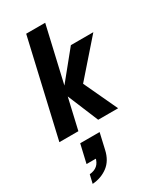

<svg xmlns="http://www.w3.org/2000/svg" viewBox="-263 -814 1063 1251"><g transform="rotate(-30 268.0 -188.0)"><path d="M-7 0 159 -720H302L136 0ZM285 0 175 -265 374 -510H543L308 -242L300 -289L435 0ZM45 344 60 280Q96 277 118 258Q140 239 148 201L197 212H75L107 74H253L226 192Q210 265 161 302Q112 339 45 344Z"/></g></svg>

Font: Instrument Sans SemiCondensed
Style: Bold Italic
Weight: 700
Width: 4
Italic angle: -13°
Designer: Rodrigo Fuenzalida
Foundry: fragTYPE
Version: Version 1.000;gftools[0.9.28]